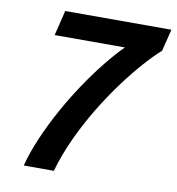

<svg xmlns="http://www.w3.org/2000/svg" viewBox="-79 -764 768 835"><g transform="rotate(10 305.5 -346.5)"><path d="M81 0Q97 -61 125 -126Q153 -191 188.5 -255.5Q224 -320 264 -380Q304 -440 345.5 -492Q387 -544 425 -582H115L142 -693H611L587 -596Q556 -569 515 -523Q474 -477 430 -417.5Q386 -358 344.5 -289.5Q303 -221 269 -147.5Q235 -74 214 0Z"/></g></svg>

Font: Ubuntu Sans
Style: Bold Italic
Weight: 700
Italic angle: -13.5°
Designer: Dalton Maag Ltd
Foundry: Dalton Maag Ltd
Version: Version 1.006